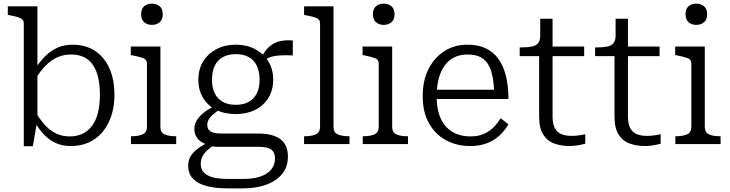

<svg xmlns="http://www.w3.org/2000/svg" viewBox="-20 -793 4020 1057"><path d="M369 11Q325 11 289.5 -4.5Q254 -20 225 -49.5Q196 -79 171 -121L174 -180Q199 -136 227 -105Q255 -74 289 -58Q323 -42 364 -42Q405 -42 436 -57.5Q467 -73 488 -102Q509 -131 519.5 -174Q530 -217 530 -271Q530 -324 520.5 -365.5Q511 -407 491.5 -435.5Q472 -464 442 -478.5Q412 -493 371 -493Q330 -493 295.5 -477.5Q261 -462 231 -431.5Q201 -401 173 -355L171 -411Q199 -454 230 -484.5Q261 -515 297.5 -531Q334 -547 379 -547Q453 -547 504.5 -512Q556 -477 583 -415.5Q610 -354 610 -271Q610 -189 581 -125Q552 -61 498 -25Q444 11 369 11ZM111 -664Q111 -679 102.5 -686.5Q94 -694 77 -699Q60 -704 34 -709L23 -711V-758H186V-125L183 -118L161 12H111Z M816 -656Q791 -656 774 -670.5Q757 -685 757 -715Q757 -744 773.5 -758.5Q790 -773 816 -773Q842 -773 859 -758.5Q876 -744 876 -715Q876 -685 859 -670.5Q842 -656 816 -656ZM863 -537V-96Q863 -64 885.5 -53.5Q908 -43 947 -43H950V0H701V-43H704Q743 -43 766 -53.5Q789 -64 789 -96V-443Q789 -465 769.5 -472.5Q750 -480 711 -488L700 -490V-537Z M1592 -488Q1547 -490 1516 -487.5Q1485 -485 1464 -477Q1443 -469 1428 -454L1413 -461Q1425 -492 1442 -514Q1459 -536 1480.5 -549.5Q1502 -563 1529.5 -568Q1557 -573 1592 -570ZM1278 -165Q1217 -165 1170.5 -188Q1124 -211 1098 -254Q1072 -297 1072 -354Q1072 -412 1098.5 -455Q1125 -498 1171.5 -522.5Q1218 -547 1278 -547Q1338 -547 1384.5 -522.5Q1431 -498 1457.5 -455Q1484 -412 1484 -354Q1484 -297 1457.5 -254Q1431 -211 1384.5 -188Q1338 -165 1278 -165ZM1278 -216Q1320 -216 1349 -232Q1378 -248 1393.5 -278.5Q1409 -309 1409 -354Q1409 -400 1393.5 -431.5Q1378 -463 1349 -479Q1320 -495 1278 -495Q1237 -495 1207.5 -479Q1178 -463 1162.5 -431.5Q1147 -400 1147 -354Q1147 -309 1162.5 -278.5Q1178 -248 1207 -232Q1236 -216 1278 -216ZM1231 244Q1167 244 1118.5 231.5Q1070 219 1043 191.5Q1016 164 1016 120Q1016 90 1029.5 67Q1043 44 1070.5 24Q1098 4 1141 -16L1166 1Q1136 20 1118.5 37Q1101 54 1093 71.5Q1085 89 1085 110Q1085 136 1100 154Q1115 172 1147.5 182Q1180 192 1233 192H1321Q1376 192 1414.5 178.5Q1453 165 1473.5 139.5Q1494 114 1494 79Q1494 46 1473.5 30.5Q1453 15 1400 15H1161L1160 14Q1124 7 1099.5 -5.5Q1075 -18 1062.5 -37.5Q1050 -57 1050 -82Q1050 -109 1064 -131.5Q1078 -154 1103.5 -174Q1129 -194 1165 -211L1190 -191Q1168 -176 1152.5 -162.5Q1137 -149 1129 -135Q1121 -121 1121 -105Q1121 -80 1140 -69Q1159 -58 1196 -58H1401Q1454 -58 1490.5 -44.5Q1527 -31 1546 -3.5Q1565 24 1565 68Q1565 127 1532 166Q1499 205 1443.5 224.5Q1388 244 1321 244Z M1816 -758V-96Q1816 -64 1838.5 -53.5Q1861 -43 1900 -43H1904V0H1654V-43H1658Q1697 -43 1719.5 -53.5Q1742 -64 1742 -96V-664Q1742 -679 1733.5 -686.5Q1725 -694 1708 -699Q1691 -704 1664 -709L1654 -711V-758Z M2092 -656Q2067 -656 2050 -670.5Q2033 -685 2033 -715Q2033 -744 2049.5 -758.5Q2066 -773 2092 -773Q2118 -773 2135 -758.5Q2152 -744 2152 -715Q2152 -685 2135 -670.5Q2118 -656 2092 -656ZM2139 -537V-96Q2139 -64 2161.5 -53.5Q2184 -43 2223 -43H2226V0H1977V-43H1980Q2019 -43 2042 -53.5Q2065 -64 2065 -96V-443Q2065 -465 2045.5 -472.5Q2026 -480 1987 -488L1976 -490V-537Z M2384 -263Q2384 -204 2398 -162Q2412 -120 2437.5 -93.5Q2463 -67 2496.5 -54.5Q2530 -42 2570 -42Q2614 -42 2645.5 -56.5Q2677 -71 2699 -94Q2721 -117 2736 -142L2779 -109Q2760 -75 2730 -47Q2700 -19 2659.5 -4Q2619 11 2569 11Q2495 11 2435.5 -21Q2376 -53 2341.5 -114.5Q2307 -176 2307 -264Q2307 -349 2338.5 -412Q2370 -475 2425.5 -511Q2481 -547 2553 -547Q2610 -547 2652 -528Q2694 -509 2722 -471.5Q2750 -434 2764.5 -378Q2779 -322 2779 -248H2364V-299H2724L2701 -279Q2699 -337 2690 -378Q2681 -419 2663.5 -444.5Q2646 -470 2619 -481.5Q2592 -493 2553 -493Q2515 -493 2483.5 -478.5Q2452 -464 2430 -435Q2408 -406 2396 -363Q2384 -320 2384 -263Z M2841 -484V-532H2852Q2885 -532 2907.5 -536.5Q2930 -541 2942 -555Q2954 -569 2954 -597L3006 -537H3196V-484ZM3022 -152Q3022 -111 3034.5 -87.5Q3047 -64 3070.5 -54.5Q3094 -45 3126 -45Q3151 -45 3172.5 -48.5Q3194 -52 3202 -54V-2Q3192 1 3177.5 4Q3163 7 3147 9Q3131 11 3115 11Q3071 11 3032.5 -2.5Q2994 -16 2971 -51.5Q2948 -87 2948 -152V-522L2954 -530V-690H3022Z M3256 -484V-532H3267Q3300 -532 3322.5 -536.5Q3345 -541 3357 -555Q3369 -569 3369 -597L3421 -537H3611V-484ZM3437 -152Q3437 -111 3449.5 -87.5Q3462 -64 3485.5 -54.5Q3509 -45 3541 -45Q3566 -45 3587.5 -48.5Q3609 -52 3617 -54V-2Q3607 1 3592.5 4Q3578 7 3562 9Q3546 11 3530 11Q3486 11 3447.5 -2.5Q3409 -16 3386 -51.5Q3363 -87 3363 -152V-522L3369 -530V-690H3437Z M3813 -656Q3788 -656 3771 -670.5Q3754 -685 3754 -715Q3754 -744 3770.5 -758.5Q3787 -773 3813 -773Q3839 -773 3856 -758.5Q3873 -744 3873 -715Q3873 -685 3856 -670.5Q3839 -656 3813 -656ZM3860 -537V-96Q3860 -64 3882.5 -53.5Q3905 -43 3944 -43H3947V0H3698V-43H3701Q3740 -43 3763 -53.5Q3786 -64 3786 -96V-443Q3786 -465 3766.5 -472.5Q3747 -480 3708 -488L3697 -490V-537Z"/></svg>

Font: Roboto Serif Light
Style: Regular
Weight: 300
Designer: Greg Gazdowicz
Foundry: Commercial Type
Version: Version 1.008